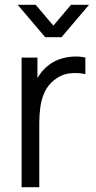

<svg xmlns="http://www.w3.org/2000/svg" viewBox="-20 -780 401 800"><path d="M143.7 0H70V-540H136V-410L123 -427Q132.2 -451 146.7 -471.3Q161.2 -491.7 178 -504.7Q199.2 -523 227 -532.8Q254.8 -542.5 283.3 -544.2Q311.8 -546 335.7 -540V-471Q305.8 -478.3 270.9 -474.4Q236 -470.5 206.3 -446.7Q179.3 -425.3 166 -396.2Q152.7 -367.2 148.2 -334.4Q143.7 -301.7 143.7 -269.3ZM128.7 -760H53.7L168.3 -625H236.3L351 -760H276L202.3 -673.3Z"/></svg>

Font: Manrope Variable Light
Style: Regular
Weight: 200
Designer: Mikhail Sharanda
Foundry: Mikhail Sharanda
Version: Version 4.505